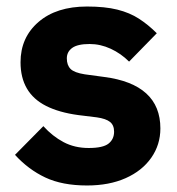

<svg xmlns="http://www.w3.org/2000/svg" viewBox="-20 -557 544 589"><path d="M247 12Q171 12 119 -12.5Q67 -37 26 -82L113 -170Q141 -139 175 -121Q209 -103 252 -103Q296 -103 313 -116.5Q330 -130 330 -153Q330 -173 317.5 -183Q305 -193 277 -197L220 -204Q161 -212 121.5 -232Q82 -252 62.5 -285.5Q43 -319 43 -366Q43 -442 98 -489.5Q153 -537 247 -537Q302 -537 340 -527.5Q378 -518 406.5 -499.5Q435 -481 461 -455L376 -368Q351 -393 319.5 -407.5Q288 -422 255 -422Q218 -422 201.5 -410Q185 -398 185 -378Q185 -357 196.5 -345.5Q208 -334 240 -329L299 -321Q385 -310 428.5 -270.5Q472 -231 472 -163Q472 -113 444 -73Q416 -33 365.5 -10.5Q315 12 247 12Z"/></svg>

Font: IBM Plex Sans
Style: Regular
Weight: 400
Designer: Mike Abbink, Paul van der Laan, Pieter van Rosmalen
Foundry: Bold Monday
Version: Version 3.201